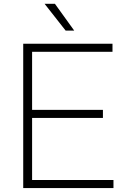

<svg xmlns="http://www.w3.org/2000/svg" viewBox="-20 -964 646 984"><path d="M99 0V-740H556.5V-698.5H144.5V-401H507.5V-359.5H144.5V-41.5H561.5V0ZM316.5 -807 208.5 -944.5H261.5L360.5 -807Z"/></svg>

Font: Encode Sans SmExp XLt
Style: Regular
Weight: 200
Width: 6
Designer: Multiple Designers
Foundry: Impallari Type
Version: Version 3.002; ttfautohint (v1.8.3) -l 8 -r 50 -G 200 -x 14 